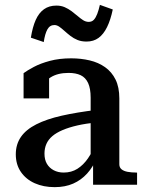

<svg xmlns="http://www.w3.org/2000/svg" viewBox="-20 -760 596 790"><path d="M379 -308 378 -256Q334 -252 299 -244Q264 -236 238 -225Q212 -214 195.5 -200Q179 -186 171 -168Q163 -150 163 -128Q163 -103 173 -86Q183 -69 201 -59.5Q219 -50 242 -50Q274 -50 298.5 -65.5Q323 -81 342 -108.5Q361 -136 375 -174L378 -110Q363 -73 338.5 -46Q314 -19 281 -4.5Q248 10 205 10Q159 10 123 -6Q87 -22 66 -52.5Q45 -83 45 -125Q45 -166 66 -196.5Q87 -227 129.5 -248.5Q172 -270 234 -284Q296 -298 379 -308ZM363 0V-103L353 -104V-358Q353 -396 342.5 -418.5Q332 -441 312 -450.5Q292 -460 262 -460Q217 -460 188 -441.5Q159 -423 141 -397Q138 -409 139.5 -419Q141 -429 147 -437Q153 -445 162 -451Q171 -457 182 -460V-355H77V-459Q92 -470 119 -484.5Q146 -499 185 -509.5Q224 -520 273 -520Q313 -520 349 -511.5Q385 -503 412.5 -483.5Q440 -464 455.5 -432.5Q471 -401 471 -355V-84Q471 -71 480 -63.5Q489 -56 505 -53Q521 -50 542 -50L544 -49V0ZM336 -589Q315 -589 299 -595.5Q283 -602 269.5 -612.5Q256 -623 245 -633Q234 -643 224 -650Q214 -657 204 -657Q185 -657 175 -639Q165 -621 160 -587L107 -605Q114 -649 127 -678Q140 -707 161 -722Q182 -737 212 -737Q231 -737 246 -730.5Q261 -724 274.5 -714Q288 -704 299.5 -694Q311 -684 322 -677Q333 -670 345 -670Q358 -670 366 -678.5Q374 -687 380 -702.5Q386 -718 391 -740L444 -721Q435 -678 420.5 -648.5Q406 -619 385.5 -604Q365 -589 336 -589Z"/></svg>

Font: Roboto Serif 36pt Medium
Style: Regular
Weight: 500
Designer: Greg Gazdowicz
Foundry: Commercial Type
Version: Version 1.008